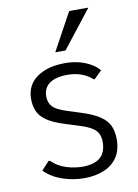

<svg xmlns="http://www.w3.org/2000/svg" viewBox="-88 -836 648 904"><g transform="rotate(-10 236.0 -384.0)"><path d="M242.2 9.8Q187.5 9.8 137.2 -7.6Q86.9 -24.9 52.2 -59.6L88.4 -99.1H95.2Q126.5 -68.8 166 -56.9Q205.6 -44.9 242.2 -44.9Q298.8 -44.9 327.1 -69.3Q355.5 -93.8 355.5 -143.6Q355.5 -165.5 348.1 -181.9Q340.8 -198.2 320.3 -211.7Q299.8 -225.1 260.3 -237.3L195.3 -257.8Q138.7 -275.4 109.1 -296.4Q79.6 -317.4 69.1 -343.3Q58.6 -369.1 58.6 -401.4Q58.6 -466.3 109.4 -502.9Q160.2 -539.6 245.1 -539.6Q282.7 -539.6 313.5 -531.2Q344.2 -522.9 367.9 -509Q391.6 -495.1 406.7 -477.1L370.1 -440.9H365.2Q346.2 -459.5 315.7 -471.4Q285.2 -483.4 246.1 -483.4Q209.5 -483.4 183.8 -474.1Q158.2 -464.8 144.5 -446.3Q130.9 -427.7 130.9 -400.9Q130.9 -370.1 148.4 -351.1Q166 -332 217.3 -315.9L281.7 -295.4Q340.8 -276.4 371.1 -254.4Q401.4 -232.4 412.1 -205.6Q422.9 -178.7 422.9 -145.5Q422.9 -91.3 398.9 -57.1Q375 -22.9 334 -6.6Q293 9.8 242.2 9.8ZM209 -597.7 307.1 -777.8H398.9L257.8 -597.7Z"/></g></svg>

Font: Comme Light
Style: Regular
Weight: 300
Version: Version 1.000;gftools[0.9.27]